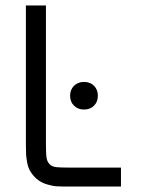

<svg xmlns="http://www.w3.org/2000/svg" viewBox="-20 -686 520 706"><path d="M252.2 -370.6Q266.6 -384.8 289.1 -384.8Q311.5 -384.8 325.7 -370.6Q339.8 -356.4 339.8 -334Q339.8 -311.5 325.7 -297.4Q311.5 -283.2 289.1 -283.2Q266.6 -283.2 252.2 -297.4Q237.8 -311.5 237.8 -334Q237.8 -356.4 252.2 -370.6ZM75.2 -666H148.9V-154.8Q148.9 -118.7 151.6 -103.5Q154.3 -88.4 166 -79.1Q174.3 -72.8 187.7 -71.3Q201.2 -69.8 231.9 -69.8H424.8V0H231.9Q203.1 0 188 -1Q172.9 -2 151.9 -8.3Q130.9 -14.6 115.2 -27.8Q101.1 -40.5 92.3 -54.7Q83.5 -68.8 80.1 -87.4Q76.7 -106 75.9 -118.4Q75.2 -130.9 75.2 -154.8Z"/></svg>

Font: Gidolinya
Style: Regular
Weight: 400
Version: Version 1.0.3